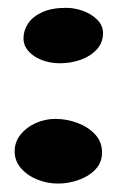

<svg xmlns="http://www.w3.org/2000/svg" viewBox="-20 -476 308 478"><path d="M124 -19Q97.5 -19 72.8 -29Q48 -39 32.2 -57.2Q16.5 -75.5 16.5 -99Q16.5 -122.5 31 -140.8Q45.5 -159 68.8 -169.5Q92 -180 117.5 -180Q146 -180 172.8 -170Q199.5 -160 216.8 -141.5Q234 -123 234 -96.5Q234 -71 217.2 -53.8Q200.5 -36.5 175.2 -27.8Q150 -19 124 -19ZM128.5 -318.5Q105 -318.5 84.2 -326.5Q63.5 -334.5 51 -348.5Q38.5 -362.5 38.5 -381Q38.5 -400 49.8 -417.2Q61 -434.5 84.8 -445.5Q108.5 -456.5 145 -456.5Q166 -456.5 187 -448.8Q208 -441 222.2 -426.8Q236.5 -412.5 236.5 -393.5Q236.5 -370 221 -353Q205.5 -336 181 -327.2Q156.5 -318.5 128.5 -318.5Z"/></svg>

Font: Gluten Black
Style: Regular
Weight: 900
Designer: Tyler Finck
Foundry: Etcetera Type Company
Version: Version 1.300